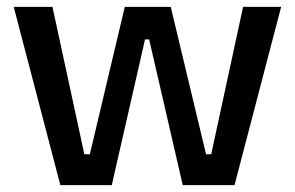

<svg xmlns="http://www.w3.org/2000/svg" viewBox="-20 -540 860 560"><path d="M156 0 20 -520H133L226 -90H242L344 -520H478L581 -90H596L689 -520H800L664 0H513L415 -425H403L306 0Z"/></svg>

Font: Bricolage Grotesque 24pt Medium
Style: Regular
Weight: 500
Designer: Mathieu Triay
Foundry: Atelier Triay
Version: Version 1.001;gftools[0.9.33.dev8+g029e19f]